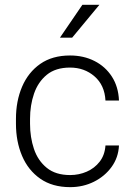

<svg xmlns="http://www.w3.org/2000/svg" viewBox="-20 -769 556 799"><path d="M272 -40.5Q308.6 -40.5 341.1 -54.7Q373.5 -68.8 394.8 -96.2Q416 -123.5 418.9 -163.6H475.1Q472.7 -113.3 444.3 -74.2Q416 -35.2 370.8 -12.7Q325.7 9.8 272 9.8Q197.8 9.8 147.5 -25.4Q97.2 -60.5 71.8 -120.4Q46.4 -180.2 46.4 -253.9V-274.4Q46.4 -348.6 72 -408.4Q97.7 -468.3 147.7 -503.2Q197.8 -538.1 271.5 -538.1Q328.1 -538.1 373.3 -515.1Q418.5 -492.2 445.6 -450.2Q472.7 -408.2 475.1 -350.6H418.9Q415.5 -414.6 373.3 -451.2Q331.1 -487.8 271.5 -487.8Q211.4 -487.8 174.8 -457.8Q138.2 -427.7 121.6 -379.2Q105 -330.6 105 -274.4V-253.9Q105 -197.8 121.3 -149.2Q137.7 -100.6 174.6 -70.6Q211.4 -40.5 272 -40.5ZM229.5 -612.3 322.8 -749H393.6L280.3 -612.3Z"/></svg>

Font: Vazirmatn RD ExtraLight
Style: Regular
Weight: 200
Designer: Saber Rastikerdar
Foundry: Saber Rastikerdar
Version: Version 32.102